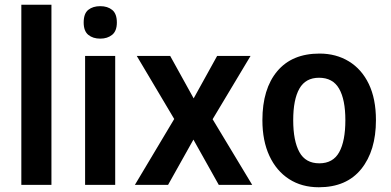

<svg xmlns="http://www.w3.org/2000/svg" viewBox="-20 -780 1651 810"><path d="M197 0H70V-760H197Z M403 -754Q434 -754 453.5 -738Q473 -722 473 -685Q473 -649 453 -633Q433 -617 403 -617Q372 -617 352.5 -633Q333 -649 333 -685Q333 -723 352.5 -738.5Q372 -754 403 -754ZM466 -544V0H339V-544Z M715 -278 557 -544H698L797 -365L896 -544H1037L877 -277L1044 0H903L796 -191L689 0H549Z M1566 -273Q1566 -144 1504 -67Q1442 10 1325 10Q1253 10 1199.5 -24.5Q1146 -59 1116.5 -122.5Q1087 -186 1087 -273Q1087 -405 1149.5 -479.5Q1212 -554 1328 -554Q1398 -554 1452 -521Q1506 -488 1536 -425.5Q1566 -363 1566 -273ZM1217 -273Q1217 -186 1243 -138.5Q1269 -91 1327 -91Q1385 -91 1411 -138Q1437 -185 1437 -273Q1437 -360 1410.5 -406Q1384 -452 1326 -452Q1269 -452 1243 -406Q1217 -360 1217 -273Z"/></svg>

Font: Noto Sans Bengali SemiCondensed SemiBold
Style: Regular
Weight: 600
Width: 4
Designer: Joana Ranito - Universal Thirst; Jelle Bosma - Monotype Design Team
Foundry: Universal Thirst ehf.
Version: Version 3.000; ttfautohint (v1.8.4.7-5d5b)